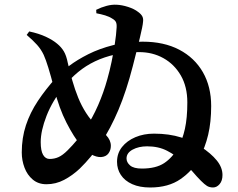

<svg xmlns="http://www.w3.org/2000/svg" viewBox="-20 -808 1040 839"><path d="M636 11.3Q590.2 11.3 557.7 -3.3Q525.2 -17.9 508.3 -43.3Q491.4 -68.7 491.4 -100.9Q491.4 -138 513.1 -165.5Q534.8 -192.9 571.5 -208.5Q608.3 -224 652.8 -224Q719.2 -224 771.8 -207.3Q824.4 -190.7 856.6 -167.6Q902.1 -137.8 927.2 -107Q952.2 -76.3 952.2 -43.2Q952.2 -17.9 939.6 -3.4Q927.1 11.2 911.1 11.2Q895.3 11.2 884.5 4.4Q873.6 -2.4 857.9 -18.2Q839.7 -36.5 821.7 -57.8Q803.6 -79.1 776.6 -103.3Q748 -129.4 710.5 -149Q672.9 -168.6 622.9 -168.6Q586.1 -168.6 559.5 -154.2Q532.9 -139.7 532.9 -115.6Q532.9 -98.6 548.5 -85Q564.1 -71.4 599.9 -71.4Q661.3 -71.4 697.3 -95.2Q733.3 -118.9 759.2 -164.4Q777.3 -197.4 788 -244.9Q798.6 -292.4 798.6 -360.6Q798.6 -429 770.2 -478.2Q741.7 -527.3 694.2 -553.8Q646.8 -580.3 587.8 -580.3Q532.1 -580.3 483.8 -569.8Q435.6 -559.3 395.2 -540Q354.8 -520.7 321.4 -493.1Q288.1 -465.5 260.6 -431.8Q208.9 -367.4 183.4 -301.9Q157.9 -236.4 157.9 -187.2Q157.9 -149.4 168.3 -131.4Q178.8 -113.4 196.8 -113.4Q217.7 -113.4 235.7 -121.5Q253.8 -129.5 275.4 -151.1Q319.2 -194.6 352 -244Q384.9 -293.5 408.8 -348.5Q432.8 -403.5 448.7 -461.1Q459.2 -497.8 467.6 -538.2Q476 -578.6 481.9 -617.4Q487.9 -656.2 489.6 -687.4Q490.6 -703.9 486.3 -712.1Q482 -720.3 470.9 -726.5Q457.7 -735.3 439.4 -740.8Q421 -746.3 401.1 -750L400.3 -765.1Q422.4 -776.2 445.4 -782.3Q468.4 -788.4 488.9 -787.4Q512.9 -786.4 539.9 -777.7Q566.9 -769 583.5 -755.9Q596.9 -746.2 601.9 -736.4Q606.9 -726.6 605.1 -713.1Q604.5 -703.8 600.9 -686Q597.2 -668.1 591.3 -643.3Q585.3 -618.4 577.6 -587.3Q570 -556.2 560.4 -519.3Q532.3 -410.2 497.7 -328.2Q463 -246.1 421.5 -183.7Q380 -121.3 328.5 -71.2Q296.9 -41.4 260.4 -22.1Q223.9 -2.9 183.1 -2.9Q147.4 -2.9 123.2 -23.3Q99 -43.6 87.1 -75.4Q75.1 -107.2 75.1 -141.8Q75.1 -205.6 93.3 -260.7Q111.5 -315.8 145.6 -367Q179.6 -418.2 226 -469.5Q247.1 -493.5 282.3 -520.2Q317.6 -546.9 365.9 -571.2Q414.2 -595.4 474.1 -610.7Q534 -625.9 603.3 -625.9Q696.4 -625.9 763.3 -590.8Q830.2 -555.7 866.5 -492.6Q902.8 -429.5 902.8 -344.7Q902.8 -274.5 889.6 -218.9Q876.4 -163.2 850.4 -114.8Q821.8 -62.2 769 -25.5Q716.3 11.3 636 11.3ZM421.3 -121.6Q401.5 -120.9 378.7 -133.4Q356 -145.9 333.8 -171.7Q302.8 -208.9 270.5 -271.9Q238.3 -334.8 217.4 -417.6Q202 -477.5 191.1 -512.4Q180.3 -547.4 171 -568.1Q159.6 -592.2 142 -611.9Q124.4 -631.5 96.6 -655.4L107.7 -670.6Q149.9 -661.6 180.5 -647.3Q211.2 -632.9 230 -616.8Q247.7 -602.4 258.7 -584.1Q269.8 -565.8 276.2 -533.3Q285.1 -494.4 296.2 -455.6Q307.2 -416.9 321.7 -381.2Q336.2 -345.5 356.2 -314.4Q376.2 -283.2 402 -258.5Q422.8 -239.2 443.6 -217.4Q464.4 -195.7 464.4 -170.8Q464.4 -151.6 453.8 -137.4Q443.2 -123.1 421.3 -121.6Z"/></svg>

Font: Noto Serif HK ExtraLight
Style: Regular
Weight: 200
Designer: Ryoko NISHIZUKA 西塚涼子 (kana & ideographs); Frank Grießhammer (Latin, Greek & Cyrillic); Wenlong ZHANG 张文龙 (bopomofo); San
Foundry: Adobe
Version: Version 2.002-H1;hotconv 1.1.0;makeotfexe 2.6.0